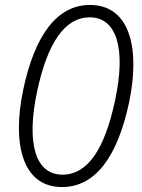

<svg xmlns="http://www.w3.org/2000/svg" viewBox="-20 -745 575 775"><path d="M230 10C363 10 453 -108 501 -331C546 -545 507 -725 343 -725C212 -725 121 -606 74 -384C28 -167 69 10 230 10ZM232 -40C123 -40 85 -166 130 -377C172 -573 242 -675 342 -675C451 -675 490 -549 444 -338C402 -141 333 -40 232 -40Z"/></svg>

Font: Noto Sans Condensed Light
Style: Italic
Weight: 300
Width: 3
Italic angle: -12°
Designer: Monotype Design Team
Foundry: Monotype Imaging Inc.
Version: Version 2.013